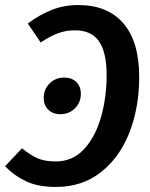

<svg xmlns="http://www.w3.org/2000/svg" viewBox="-36 -726 595 760"><path d="M-16 -68 51 -139Q83 -113 111.5 -100Q140 -87 185 -87Q252 -87 297 -136Q342 -185 364 -263Q386 -341 386 -428Q386 -520 355.5 -563Q325 -606 261 -606Q224 -606 192.5 -594Q161 -582 125 -558L74 -633Q121 -668 169.5 -687Q218 -706 274 -706Q390 -706 452.5 -633.5Q515 -561 515 -421Q515 -301 476.5 -202Q438 -103 363.5 -44.5Q289 14 186 14Q115 14 68 -8Q21 -30 -16 -68ZM137 -338Q137 -373 160.5 -396Q184 -419 218 -419Q248 -419 266 -401.5Q284 -384 284 -355Q284 -320 260.5 -297Q237 -274 203 -274Q173 -274 155 -292Q137 -310 137 -338Z"/></svg>

Font: Fira Sans Condensed Medium
Style: Italic
Weight: 500
Width: 3
Italic angle: -8°
Designer: bBox Type GmbH & Carrois Corporate GbR & Edenspiekermann AG
Foundry: bBox Type GmbH & Carrois Corporate GbR & Edenspiekermann AG
Version: Version 4.301